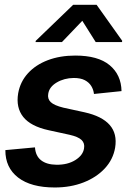

<svg xmlns="http://www.w3.org/2000/svg" viewBox="-20 -790 551 820"><path d="M499 -400.9 381.3 -388.7Q379.4 -406.7 369.9 -422.4Q360.4 -438 342.3 -447.5Q324.2 -457 294.9 -457Q253.9 -456.5 222.2 -437.7Q190.4 -418.9 186 -389.6Q182.1 -367.7 196.8 -353.8Q211.4 -339.8 251 -330.1L340.8 -310.5Q415.5 -293.9 448.5 -256.3Q481.4 -218.8 471.7 -159.2Q462.9 -108.4 427.2 -70.3Q391.6 -32.2 336.4 -10.7Q281.2 10.7 213.9 10.7Q112.3 10.7 57.4 -31.7Q2.4 -74.2 2.9 -148.9L129.4 -160.6Q131.8 -124 155.5 -105.5Q179.2 -86.9 221.2 -86.4Q269 -85.9 301.8 -106.4Q334.5 -127 338.9 -156.2Q342.8 -178.2 328.4 -192.1Q314 -206.1 276.9 -214.4L187.5 -233.9Q111.3 -250.5 79.3 -290.5Q47.4 -330.6 57.6 -391.6Q66.4 -440.9 99.4 -477.1Q132.3 -513.2 184.3 -533Q236.3 -552.7 301.3 -552.7Q398.9 -552.7 448.2 -511.7Q497.6 -470.7 499 -400.9ZM388.7 -610.4 331.5 -701.2 244.6 -610.4H131.8L132.8 -615.7L292.5 -769.5H392.6L502 -615.7L501 -610.4Z"/></svg>

Font: Inter Tight SemiBold
Style: Italic
Weight: 600
Italic angle: -9.39999°
Designer: Rasmus Andersson
Foundry: rsms
Version: Version 3.004